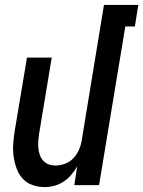

<svg xmlns="http://www.w3.org/2000/svg" viewBox="-20 -755 584 783"><path d="M163 8Q136 8 112 -0.5Q88 -9 72 -27Q56 -45 47.5 -68.5Q39 -92 35.5 -117.5Q32 -143 34 -169Q36 -195 40 -221L90 -520H191L139 -207Q137 -193 136 -178.5Q135 -164 136.5 -150Q138 -136 142.5 -123Q147 -110 156 -100Q165 -90 178 -85Q191 -80 206 -80Q225 -80 244.5 -87Q264 -94 278.5 -109Q293 -124 301.5 -143Q310 -162 313 -181L404 -735H544L530 -647H491L384 0H283L295 -77Q285 -59 271 -42.5Q257 -26 239.5 -14.5Q222 -3 202 2.5Q182 8 163 8Z"/></svg>

Font: Iosevka Semibold
Style: Italic
Weight: 600
Italic angle: -9°
Monospace: yes
Designer: Belleve Invis
Foundry: Belleve Invis
Version: Version 32.5.0; ttfautohint (v1.8.4)